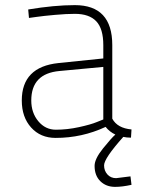

<svg xmlns="http://www.w3.org/2000/svg" viewBox="-20 -529 558 749"><path d="M489 159 493 192Q457 200 429 200Q394 200 371.5 178Q349 156 349 118Q349 91 381.5 50.5Q414 10 430 -4Q407 -15 392 -34Q300 9 197 9Q138 9 101.5 -31.5Q65 -72 65 -137Q65 -268 208 -283L383 -301V-353Q383 -417 355.5 -446Q328 -475 272 -475Q240 -475 195 -471Q150 -467 122 -463L93 -459L90 -492Q192 -509 272 -509Q418 -509 418 -353V-66Q438 -29 493 -24L491 8Q474 8 461 5Q386 89 386 116Q386 137 399 151.5Q412 166 433 166ZM383 -268 212 -252Q102 -242 102 -137Q102 -89 129.5 -56Q157 -23 198 -23Q242 -23 288 -33Q334 -43 358 -53L383 -63Z"/></svg>

Font: TitilliumMaps29L
Style: 1 wt
Weight: 100
Designer: Campivisivi
Foundry: Accademia di Belle Arti di Urbino and students of MA course of Visual design
Version: Version 001.001